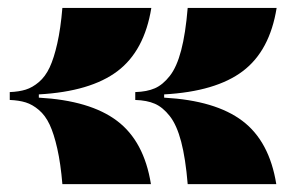

<svg xmlns="http://www.w3.org/2000/svg" viewBox="-20 -570 746 490"><path d="M139.2 -100.1Q134.8 -152.8 126.2 -190.7Q117.7 -228.5 106.7 -252Q95.7 -275.4 79.3 -289.3Q63 -303.2 45.7 -308.6Q28.3 -314 4.9 -314.9V-335Q28.3 -335.9 45.7 -341.3Q63 -346.7 79.3 -360.6Q95.7 -374.5 106.7 -397.9Q117.7 -421.4 126.2 -459.2Q134.8 -497.1 139.2 -549.8H366.2Q348.6 -440.4 279.8 -388.4Q210.9 -336.4 79.1 -329.1V-320.8Q210 -313.5 278.8 -261.5Q347.7 -209.5 365.2 -100.1ZM459 -100.1Q453.6 -165.5 442.4 -208.3Q431.2 -251 413.3 -273.7Q395.5 -296.4 375.2 -305.2Q355 -314 325.2 -314.9V-335Q355 -335.9 375.2 -344.7Q395.5 -353.5 413.3 -376.2Q431.2 -398.9 442.4 -441.7Q453.6 -484.4 459 -549.8H686Q668.5 -440.4 599.6 -388.4Q530.8 -336.4 398.9 -329.1V-320.8Q529.8 -313.5 598.6 -261.5Q667.5 -209.5 685.1 -100.1Z"/></svg>

Font: Mayenne Sans Regular
Style: Regular
Weight: 600
Width: 6
Designer: Jérémy Landes — Studio Triple
Foundry: Jérémy Landes — Studio Triple
Version: Version 1.001;hotconv 1.0.109;makeotfexe 2.5.65596